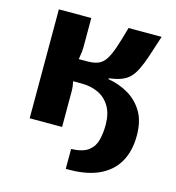

<svg xmlns="http://www.w3.org/2000/svg" viewBox="-101 -581 772 841"><g transform="rotate(15 285.0 -160.5)"><path d="M273 173V83Q327 81 352 61Q377 41 384.5 9Q392 -23 392 -58Q392 -109 372 -142Q352 -175 318.5 -190.5Q285 -206 244 -206L242 -306Q272 -306 291.5 -314Q311 -322 324.5 -342.5Q338 -363 350.5 -399.5Q363 -436 379 -494H529Q511 -438 498 -399Q485 -360 472.5 -335Q460 -310 445 -295Q430 -280 407.5 -271.5Q385 -263 352 -259V-255Q404 -246 445.5 -221Q487 -196 511.5 -154Q536 -112 536 -48Q536 24 506.5 74Q477 124 419 149.5Q361 175 273 173ZM63 0V-494H210V-367Q210 -340 204.5 -311.5Q199 -283 189 -259Q198 -236 204 -210Q210 -184 210 -163V0ZM173 -206V-306H281V-206Z"/></g></svg>

Font: Exo 2
Style: Bold
Weight: 700
Designer: Natanael Gama
Foundry: Natanael Gama
Version: Version 2.010